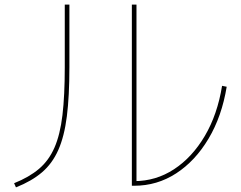

<svg xmlns="http://www.w3.org/2000/svg" viewBox="-20 -780 1040 830"><path d="M550 23V-760H570V13L560 3Q654 3 732.5 -48.5Q811 -100 865.5 -192.5Q920 -285 940 -409L960 -405Q939 -277 881.5 -180.5Q824 -84 741.5 -30.5Q659 23 560 23ZM41 12Q106 -14 148.5 -50Q191 -86 215.5 -142Q240 -198 250 -282.5Q260 -367 260 -489V-760H280V-489Q280 -364 269 -277Q258 -190 232 -131.5Q206 -73 161.5 -35Q117 3 49 30Z"/></svg>

Font: M PLUS 1 Code Thin
Style: Regular
Weight: 250
Designer: Coji Morishita
Foundry: UNDERFOREST DESIGN
Version: Version 1.002